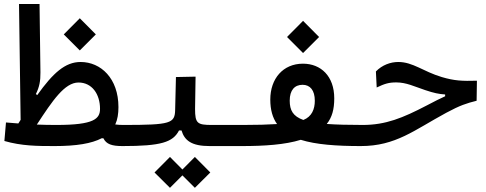

<svg xmlns="http://www.w3.org/2000/svg" viewBox="-20 -713 2384 941"><path d="M580.6 2.9C610.4 2.9 625 -15.1 625 -56.6C625 -89.8 613.3 -100.6 585.9 -100.6C571.3 -100.6 558.6 -101.1 544.9 -103C556.2 -127.4 560.5 -155.8 560.5 -188C560.5 -329.1 474.1 -409.2 375 -409.2C299.3 -409.2 239.7 -355 162.6 -247.1L155.8 -252C172.9 -286.1 178.7 -315.9 178.2 -358.4L173.8 -693.4H73.2L81.1 -125.5C77.1 -119.6 73.7 -113.8 69.8 -107.9C49.8 -109.4 29.8 -110.8 9.3 -112.8L1.5 -22C85.9 2.4 162.6 2.9 247.1 2.9C355.5 2.9 429.2 -9.8 478 -35.2H486.8C501 -5.9 528.8 2.9 580.6 2.9ZM160.6 -102.5C237.3 -219.7 296.9 -308.6 364.7 -308.6C430.7 -308.6 470.2 -252 470.2 -179.7C470.2 -130.9 441.4 -100.6 257.3 -100.6C224.1 -100.6 192.4 -101.1 160.6 -102.5ZM371.1 -465.8 449.7 -544.4 371.1 -623.5 292.5 -544.4Z M580.1 2.9C769.5 2.9 827.6 -15.6 857.4 -73.7H869.6C884.3 -24.4 918.9 2.9 1007.3 2.9H1166C1189.5 2.9 1208.5 -10.3 1208.5 -56.2C1208.5 -81.1 1196.8 -100.6 1171.9 -100.6H1018.6C947.3 -100.6 936 -107.9 936 -179.2L938.5 -337.4L842.3 -335.4L838.4 -174.3C836.9 -108.4 816.9 -100.6 585.9 -100.6ZM935.1 207.5 1010.7 132.3 935.1 56.2 874 117.7 813 56.2 737.3 132.3 813 207.5 874 146.5Z M1164.1 2.9C1276.9 2.9 1377 -3.9 1454.1 -27.8C1528.3 -4.4 1628.4 2.9 1750.5 2.9C1789.1 2.9 1811.5 -10.7 1811.5 -51.8C1811.5 -87.9 1795.4 -100.6 1758.8 -100.6C1687 -100.6 1628.4 -102.1 1581.5 -105.5C1607.4 -137.7 1618.2 -177.2 1618.2 -231C1618.2 -339.8 1552.7 -400.9 1464.8 -400.9C1367.2 -400.9 1304.7 -327.6 1304.7 -225.1C1304.7 -175.3 1315.9 -135.7 1337.9 -105C1293 -102.1 1238.3 -100.6 1171.9 -100.6ZM1466.8 -125C1416 -143.1 1399.9 -172.4 1399.9 -219.7C1399.9 -271.5 1424.3 -297.4 1462.9 -297.4C1500 -297.4 1522.9 -270.5 1522.9 -219.2C1522.9 -178.7 1508.8 -141.6 1466.8 -125ZM1465.3 -453.1 1543.9 -531.7 1465.3 -610.8 1386.7 -531.7Z M1748 2.9C1919.9 2.9 2009.8 -75.2 2167 -160.2C2234.9 -196.8 2267.1 -207 2315.9 -219.2L2317.4 -317.4C2245.1 -315.4 2207.5 -316.9 2145 -335.4C2053.7 -362.8 2003.9 -409.2 1932.1 -409.2C1894 -409.2 1853 -394.5 1822.3 -362.8L1826.2 -284.2C1865.2 -302.7 1885.7 -309.1 1921.9 -309.1C1971.7 -309.1 2010.7 -289.1 2063.5 -271.5C2107.4 -256.8 2130.9 -252 2161.6 -250V-241.2C2136.7 -230 2110.8 -216.8 2070.8 -195.8C1953.6 -134.8 1870.6 -100.6 1757.8 -100.6C1735.8 -100.6 1723.6 -82.5 1723.6 -51.3C1723.6 -11.2 1732.4 2.9 1748 2.9Z"/></svg>

Font: Cascadia Code PL
Style: Regular
Weight: 400
Monospace: yes
Designer: Aaron Bell
Foundry: Saja Typeworks
Version: Version 2404.023